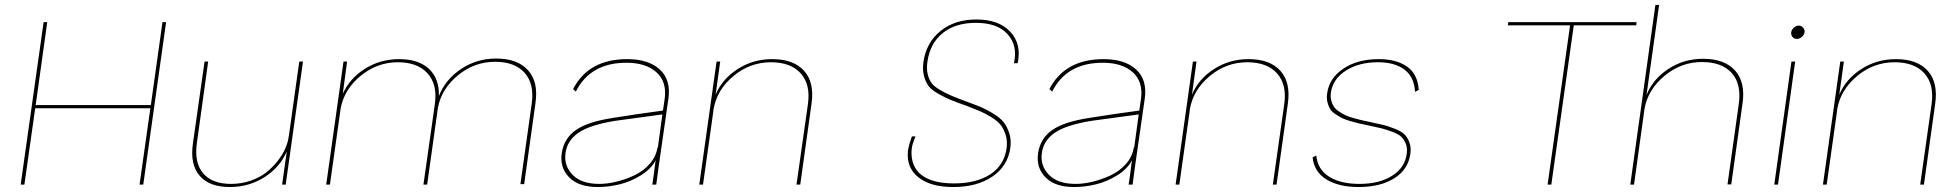

<svg xmlns="http://www.w3.org/2000/svg" viewBox="-20 -750 7956 780"><path d="M654.8 -660.2 562 0H546.9L590.8 -310.1H123L79.1 0H64L157.2 -660.2H171.9L125 -323.2H592.8L640.1 -660.2Z M913.6 9.8Q830.1 9.8 790.8 -36.4Q751.5 -82.5 763.7 -167L811 -500H825.7L779.8 -168.9Q768.6 -89.8 804.9 -46.4Q841.3 -2.9 918.9 -2.9Q960.4 -2.9 997.8 -15.9Q1035.2 -28.8 1061.3 -49.3Q1087.4 -69.8 1107.7 -95.7Q1127.9 -121.6 1138.9 -146.7Q1149.9 -171.9 1152.8 -194.8L1153.8 -200.2L1195.8 -500H1210.9L1140.6 0H1126L1145 -134.8Q1118.2 -71.3 1055.2 -30.8Q992.2 9.8 913.6 9.8Z M1995.6 -512.2Q2082.5 -512.2 2125.2 -464.6Q2168 -417 2155.3 -331.1L2109.4 -2H2094.2L2140.1 -329.1Q2151.4 -409.2 2111.3 -454.1Q2071.3 -499 1991.2 -499Q1907.7 -499 1841.1 -444.6Q1774.4 -390.1 1759.3 -314L1715.3 0H1700.2L1746.6 -327.1Q1757.8 -406.7 1717 -451.9Q1676.3 -497.1 1596.2 -497.1Q1512.7 -497.1 1446 -442.6Q1379.4 -388.2 1364.3 -312L1320.3 0H1305.2L1375.5 -500H1390.1L1372.6 -369.1Q1400.4 -431.2 1462.4 -470.5Q1524.4 -509.8 1601.6 -509.8Q1679.7 -509.8 1722.2 -470.7Q1764.6 -431.6 1763.2 -359.9Q1788.6 -426.3 1852.3 -469.2Q1916 -512.2 1995.6 -512.2Z M2528.3 -509.8Q2614.7 -509.8 2660.6 -467.5Q2706.5 -425.3 2695.3 -348.1L2656.2 -76.2Q2651.9 -47.9 2646 0H2629.9Q2630.4 -2.4 2632.3 -15.1Q2634.3 -27.8 2636.7 -46.1Q2639.2 -64.5 2641.1 -82L2644 -99.1Q2625 -63.5 2583.7 -37.8Q2542.5 -12.2 2497.6 -1.2Q2452.6 9.8 2408.2 9.8Q2330.6 9.8 2292 -29.8Q2253.4 -69.3 2262.2 -127.9Q2271 -187.5 2319.1 -221.4Q2367.2 -255.4 2470.2 -271Q2562.5 -286.1 2673.3 -300.8L2680.2 -348.1Q2689.9 -417.5 2647 -456.3Q2604 -495.1 2524.9 -495.1Q2378.4 -495.1 2319.3 -377.9L2308.1 -388.2Q2371.1 -509.8 2528.3 -509.8ZM2277.3 -127.9Q2270.5 -76.2 2306.4 -39.6Q2342.3 -2.9 2415 -2.9Q2446.3 -2.9 2483.2 -11.7Q2520 -20.5 2556.4 -37.4Q2592.8 -54.2 2619.1 -84Q2645.5 -113.8 2650.9 -150.9L2652.3 -148.9L2670.9 -285.2L2477.1 -258.8Q2376 -242.2 2330.1 -210.7Q2284.2 -179.2 2277.3 -127.9Z M3117.2 -509.8Q3204.1 -509.8 3246.6 -462.4Q3289.1 -415 3276.9 -329.1L3231 0H3215.8L3262.2 -327.1Q3273.4 -406.7 3232.9 -451.9Q3192.4 -497.1 3111.8 -497.1Q3026.9 -497.1 2959.7 -441.2Q2892.6 -385.3 2878.9 -307.1L2877.9 -299.8L2877 -291L2835.9 0H2820.8L2891.1 -500H2905.8L2887.2 -365.2Q2913.6 -428.7 2976.3 -469.2Q3039.1 -509.8 3117.2 -509.8Z M3852.5 9.8Q3760.3 9.8 3710.9 -29.8Q3661.6 -69.3 3668.5 -136.2Q3670.4 -155.8 3684.6 -195.8H3699.2Q3698.2 -193.4 3694.1 -182.4Q3689.9 -171.4 3688.5 -167Q3687 -162.6 3685.3 -154.1Q3683.6 -145.5 3683.1 -138.2Q3680.2 -72.3 3724.4 -38.6Q3768.6 -4.9 3855.5 -4.9Q3946.3 -4.9 4002.9 -41.7Q4059.6 -78.6 4069.3 -147.9Q4073.2 -178.2 4065.2 -202.9Q4057.1 -227.5 4044.4 -243.4Q4031.7 -259.3 4005.4 -275.1Q3979 -291 3960.2 -298.8Q3941.4 -306.6 3907.2 -319.8Q3862.3 -335.9 3840.8 -344.7Q3819.3 -353.5 3791 -369.6Q3762.7 -385.7 3751.5 -401.6Q3740.2 -417.5 3733.6 -441.9Q3727.1 -466.3 3731.4 -498Q3742.7 -577.1 3800.8 -624Q3858.9 -670.9 3946.3 -670.9Q4038.1 -670.9 4084.5 -620.8Q4130.9 -570.8 4114.3 -493.2H4099.1Q4115.2 -564.5 4073.7 -610.8Q4032.2 -657.2 3944.3 -657.2Q3861.3 -657.2 3809.8 -615.7Q3758.3 -574.2 3747.6 -499Q3743.7 -470.7 3748.5 -449.7Q3753.4 -428.7 3763.4 -414.1Q3773.4 -399.4 3798.6 -384.8Q3823.7 -370.1 3847.2 -360.4Q3870.6 -350.6 3915.5 -334Q3947.8 -322.3 3967.8 -313.7Q3987.8 -305.2 4015.1 -288.6Q4042.5 -272 4056.9 -254.2Q4071.3 -236.3 4080.1 -209Q4088.9 -181.6 4084.5 -148.9Q4073.7 -74.7 4011.2 -32.5Q3948.7 9.8 3852.5 9.8Z M4463.4 -509.8Q4549.8 -509.8 4595.7 -467.5Q4641.6 -425.3 4630.4 -348.1L4591.3 -76.2Q4586.9 -47.9 4581.1 0H4564.9Q4565.4 -2.4 4567.4 -15.1Q4569.3 -27.8 4571.8 -46.1Q4574.2 -64.5 4576.2 -82L4579.1 -99.1Q4560.1 -63.5 4518.8 -37.8Q4477.5 -12.2 4432.6 -1.2Q4387.7 9.8 4343.3 9.8Q4265.6 9.8 4227.1 -29.8Q4188.5 -69.3 4197.3 -127.9Q4206.1 -187.5 4254.2 -221.4Q4302.2 -255.4 4405.3 -271Q4497.6 -286.1 4608.4 -300.8L4615.2 -348.1Q4625 -417.5 4582 -456.3Q4539.1 -495.1 4460 -495.1Q4313.5 -495.1 4254.4 -377.9L4243.2 -388.2Q4306.2 -509.8 4463.4 -509.8ZM4212.4 -127.9Q4205.6 -76.2 4241.5 -39.6Q4277.3 -2.9 4350.1 -2.9Q4381.3 -2.9 4418.2 -11.7Q4455.1 -20.5 4491.5 -37.4Q4527.8 -54.2 4554.2 -84Q4580.6 -113.8 4585.9 -150.9L4587.4 -148.9L4606 -285.2L4412.1 -258.8Q4311 -242.2 4265.1 -210.7Q4219.2 -179.2 4212.4 -127.9Z M5052.2 -509.8Q5139.2 -509.8 5181.6 -462.4Q5224.1 -415 5211.9 -329.1L5166 0H5150.9L5197.3 -327.1Q5208.5 -406.7 5168 -451.9Q5127.4 -497.1 5046.9 -497.1Q4961.9 -497.1 4894.8 -441.2Q4827.6 -385.3 4814 -307.1L4813 -299.8L4812 -291L4771 0H4755.9L4826.2 -500H4840.8L4822.3 -365.2Q4848.6 -428.7 4911.4 -469.2Q4974.1 -509.8 5052.2 -509.8Z M5499.5 9.8Q5418.5 9.8 5368.4 -21.2Q5318.4 -52.2 5312.5 -110.8L5327.6 -118.2Q5332.5 -62 5379.2 -32.5Q5425.8 -2.9 5502.4 -2.9Q5583.5 -2.9 5635.5 -35.9Q5687.5 -68.8 5694.8 -125Q5698.2 -147.9 5691.2 -165.5Q5684.1 -183.1 5672.9 -194.1Q5661.6 -205.1 5636.7 -214.4Q5611.8 -223.6 5593.5 -228.3Q5575.2 -232.9 5540.5 -240.2Q5516.1 -245.1 5502.2 -248.3Q5488.3 -251.5 5466.3 -257.8Q5444.3 -264.2 5432.1 -270.3Q5419.9 -276.4 5405 -286.4Q5390.1 -296.4 5383.3 -307.9Q5376.5 -319.3 5372.6 -335.4Q5368.7 -351.6 5371.6 -371.1Q5379.9 -432.6 5437.5 -471.2Q5495.1 -509.8 5581.5 -509.8Q5652.3 -509.8 5695.8 -479.7Q5739.3 -449.7 5743.7 -384.8L5728.5 -377Q5725.6 -436.5 5686.3 -466.8Q5647 -497.1 5577.6 -497.1Q5501 -497.1 5448 -463.4Q5395 -429.7 5386.7 -374Q5384.3 -356.4 5388.2 -341.8Q5392.1 -327.1 5398.9 -316.7Q5405.8 -306.2 5419.9 -296.9Q5434.1 -287.6 5445.6 -282Q5457 -276.4 5478 -270.5Q5499 -264.6 5511.7 -261.7Q5524.4 -258.8 5547.9 -253.9Q5583.5 -246.6 5601.8 -241.9Q5620.1 -237.3 5646.7 -226.8Q5673.3 -216.3 5685.5 -204.3Q5697.8 -192.4 5705.6 -171.9Q5713.4 -151.4 5709.5 -125Q5701.2 -62 5644.8 -26.1Q5588.4 9.8 5499.5 9.8Z M6628.4 -660.2 6627.4 -647H6373.5L6282.2 0H6267.1L6358.4 -647H6105.5L6107.4 -660.2Z M6720.2 -730 6668.9 -363.8Q6694.3 -428.2 6757.3 -469.7Q6820.3 -511.2 6898.9 -511.2Q6985.8 -511.2 7028.6 -463.6Q7071.3 -416 7059.1 -330.1L7013.2 -1H6998L7043.9 -328.1Q7055.2 -408.7 7015.1 -453.4Q6975.1 -498 6894 -498Q6810.1 -498 6742.9 -442.6Q6675.8 -387.2 6661.1 -310.1L6618.2 0H6603L6705.1 -730Z M7279.8 -591.8Q7268.6 -591.8 7262 -599.9Q7255.4 -607.9 7256.8 -619.1Q7258.3 -629.4 7267.6 -637.7Q7276.9 -646 7288.1 -646Q7297.9 -646 7305.2 -637.5Q7312.5 -628.9 7311 -619.1Q7309.6 -607.9 7299.8 -599.9Q7290 -591.8 7279.8 -591.8ZM7188 0 7257.8 -500H7272.9L7203.1 0Z M7682.1 -509.8Q7769 -509.8 7811.5 -462.4Q7854 -415 7841.8 -329.1L7795.9 0H7780.8L7827.1 -327.1Q7838.4 -406.7 7797.9 -451.9Q7757.3 -497.1 7676.8 -497.1Q7591.8 -497.1 7524.7 -441.2Q7457.5 -385.3 7443.8 -307.1L7442.9 -299.8L7441.9 -291L7400.9 0H7385.7L7456.1 -500H7470.7L7452.1 -365.2Q7478.5 -428.7 7541.3 -469.2Q7604 -509.8 7682.1 -509.8Z"/></svg>

Font: Human Sans Thin
Style: Italic
Weight: 100
Italic angle: -8°
Designer: Tim Radville
Foundry: Continuum
Version: Version 1.000;FEAKit 1.0